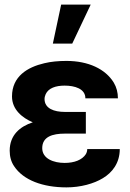

<svg xmlns="http://www.w3.org/2000/svg" viewBox="-20 -802 563 832"><path d="M22 -149C22 -124 28 -101 41 -82C81 -21 166 10 268 10C329 10 387 -6 426 -30C466 -54 499 -95 499 -156H358C358 -148 356 -141 352 -134C336 -109 302 -96 260 -96C213 -96 163 -114 163 -160C163 -210 208 -223 261 -223H352V-317H261C214 -317 173 -332 173 -373C173 -380 175 -387 178 -394C190 -420 221 -431 260 -431C303 -431 350 -418 350 -376H491C491 -401 485 -424 473 -444C437 -503 363 -538 268 -538C233 -538 201 -535 172 -528C99 -511 32 -471 32 -384C32 -327 77 -291 122 -272C67 -254 22 -217 22 -149ZM209 -613H293L373 -782H245Z"/></svg>

Font: Asimov Pro
Style: Bd
Weight: 700
Designer: Google
Version: Version 2.000980; 2014